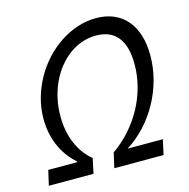

<svg xmlns="http://www.w3.org/2000/svg" viewBox="-111 -873 967 981"><g transform="rotate(-15 372.5 -382.5)"><path d="M199.2 -79.1V-83Q145.5 -129.9 117.7 -194.8Q89.8 -259.8 89.8 -336.9Q89.8 -392.6 104.7 -445.8Q119.6 -499 146 -546.6Q172.4 -594.2 209 -634.3Q245.6 -674.3 289.1 -703.4Q332.5 -732.4 381.6 -748.8Q430.7 -765.1 481.9 -765.1Q533.2 -765.1 574 -747.8Q614.7 -730.5 643.1 -697.5Q671.4 -664.6 686.3 -617.2Q701.2 -569.8 701.2 -509.8Q701.2 -445.8 684.6 -383.3Q668 -320.8 637.2 -264.4Q606.4 -208 563 -160.6Q519.5 -113.3 465.8 -79.1H651.9L634.8 0H374L392.1 -79.1Q442.9 -114.3 483.6 -160.4Q524.4 -206.5 553 -259.5Q581.5 -312.5 596.7 -370.6Q611.8 -428.7 611.8 -487.8Q611.8 -582 573 -630.6Q534.2 -679.2 458 -679.2Q419.4 -679.2 383.5 -666.7Q347.7 -654.3 316.4 -631.3Q285.2 -608.4 259.3 -576.2Q233.4 -543.9 215.1 -504.9Q196.8 -465.8 186.8 -420.9Q176.8 -376 176.8 -327.1Q176.8 -248 203.6 -184.3Q230.5 -120.6 280.8 -79.1L264.2 0H27.8L45.9 -79.1Z"/></g></svg>

Font: Lobster
Style: Regular
Weight: 400
Designer: Pablo Impallari
Foundry: Pablo Impallari
Version: Version 1.007; ttfautohint (v1.1) -l 8 -r 50 -G 50 -x 14 -D 